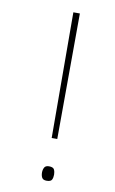

<svg xmlns="http://www.w3.org/2000/svg" viewBox="-83 -760 489 813"><g transform="rotate(10 161.0 -353.0)"><path d="M165 -714H193L191 -174H167ZM152 -23Q152 -35 157 -44.5Q162 -54 177 -54Q195 -54 199.5 -44.5Q204 -35 204 -23Q204 -10 199.5 -1Q195 8 177 8Q162 8 157 -1Q152 -10 152 -23Z"/></g></svg>

Font: Noto Sans Oriya Thin
Style: Regular
Weight: 100
Designer: Amélie Bonet and Sol Matas
Foundry: Google LLC
Version: Version 2.006; ttfautohint (v1.8.4.7-5d5b)